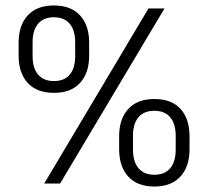

<svg xmlns="http://www.w3.org/2000/svg" viewBox="-20 -670 760 701"><path d="M199.5 0H141.5L522 -639H580.5ZM543.5 11Q481 11 448 -25.5Q415 -62 415 -125V-172.5Q415 -236 448.2 -272.2Q481.5 -308.5 543.5 -308.5Q606 -308.5 639 -272.5Q672 -236.5 672 -172.5V-125Q672 -62 638.8 -25.5Q605.5 11 543.5 11ZM543.5 -32Q581.5 -32 601.5 -55.8Q621.5 -79.5 621.5 -124V-173.5Q621.5 -218 601.5 -241.8Q581.5 -265.5 543.5 -265.5Q505.5 -265.5 485.5 -241.8Q465.5 -218 465.5 -173.5V-124Q465.5 -79.5 485.8 -55.8Q506 -32 543.5 -32ZM177 -331Q114.5 -331 81.2 -367.2Q48 -403.5 48 -466.5V-514.5Q48 -577.5 81.2 -613.8Q114.5 -650 177 -650Q239 -650 272.2 -613.8Q305.5 -577.5 305.5 -514.5V-466.5Q305.5 -403.5 272.2 -367.2Q239 -331 177 -331ZM177 -374Q214.5 -374 234.5 -397.5Q254.5 -421 254.5 -465.5V-515.5Q254.5 -559.5 234.5 -583.2Q214.5 -607 177 -607Q139 -607 119 -583.2Q99 -559.5 99 -515.5V-465.5Q99 -421 119.2 -397.5Q139.5 -374 177 -374Z"/></svg>

Font: Anek Kannada Medium Light
Style: Regular
Weight: 300
Version: Version 1.003